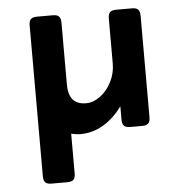

<svg xmlns="http://www.w3.org/2000/svg" viewBox="-48 -498 697 734"><g transform="rotate(-5 300.0 -130.5)"><path d="M515.6 -420.4V-30.8Q515.6 -14.2 508.5 -7.1Q501.5 0 484.9 0H439Q422.4 0 415.3 -7.1Q408.2 -14.2 408.2 -30.8V-82Q377 -38.6 335.7 -13.9Q294.4 10.7 247.1 10.7Q230.5 10.7 211.9 5.9V158.7Q211.9 175.3 204.8 182.4Q197.8 189.5 181.2 189.5H120.6Q104 189.5 96.9 182.4Q89.8 175.3 89.8 158.7V-420.4Q89.8 -437 96.9 -444.1Q104 -451.2 120.6 -451.2H181.2Q197.8 -451.2 204.8 -444.1Q211.9 -437 211.9 -420.4V-182.1Q211.9 -105 278.8 -105Q306.6 -105 333.3 -124.5Q359.9 -144 376.7 -177Q393.6 -210 393.6 -247.1V-420.4Q393.6 -437 400.6 -444.1Q407.7 -451.2 424.3 -451.2H484.9Q501.5 -451.2 508.5 -444.1Q515.6 -437 515.6 -420.4Z"/></g></svg>

Font: Courier Prime Sans
Style: Bold
Weight: 700
Designer: Alan Dague-Greene
Foundry: Quote-Unquote Apps
Version: Version 3.020